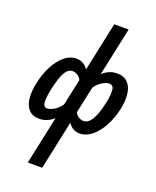

<svg xmlns="http://www.w3.org/2000/svg" viewBox="-178 -813 980 1204"><g transform="rotate(20 312.0 -211.0)"><path d="M158 289 371 -711H467L254 289ZM132 7Q86 7 61 -19.5Q36 -46 31 -92.5Q26 -139 39 -199Q53 -264 80.5 -316Q108 -368 144.5 -398Q181 -428 222 -428Q264 -428 291.5 -397.5Q319 -367 319 -319L289 -293Q284 -319 265 -332.5Q246 -346 227 -346Q203 -346 186.5 -324.5Q170 -303 158.5 -268Q147 -233 138 -191Q126 -133 128.5 -102Q131 -71 156 -71Q174 -71 203 -88Q232 -105 254 -142L285 -113Q249 -46 211 -19.5Q173 7 132 7ZM401 7Q360 7 333 -24Q306 -55 305 -102L336 -127Q341 -99 360.5 -87Q380 -75 396 -75Q420 -75 438.5 -96.5Q457 -118 470 -154Q483 -190 492 -233Q503 -284 500.5 -317.5Q498 -351 469 -351Q450 -351 421.5 -334Q393 -317 370 -279L339 -308Q373 -370 410.5 -399Q448 -428 494 -428Q540 -428 565.5 -402Q591 -376 597 -330Q603 -284 590 -224Q576 -159 547 -106.5Q518 -54 480 -23.5Q442 7 401 7Z"/></g></svg>

Font: Ysabeau Infant
Style: Bold Italic
Weight: 700
Italic angle: -12°
Designer: Christian Thalmann (Catharsis Fonts)
Version: Version 2.001;gftools[0.9.30]; featfreeze: ss01,ss02,lnum